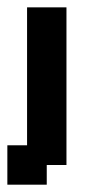

<svg xmlns="http://www.w3.org/2000/svg" viewBox="-20 -395 254 522"><path d="M160.7 -375V53.6H107.1V107.1H0V0H53.6V-375Z"/></svg>

Font: Jersey 10
Style: Regular
Weight: 400
Designer: Sarah Cadigan-Fried
Version: Version 1.000